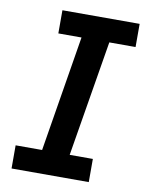

<svg xmlns="http://www.w3.org/2000/svg" viewBox="-83 -796 666 857"><g transform="rotate(10 250.0 -367.5)"><path d="M29 0V-105H149L235 -630H130V-735H480V-630H361L274 -105H379V0Z"/></g></svg>

Font: Iosevka SS04 Extrabold Oblique
Style: Regular
Weight: 800
Italic angle: -9°
Monospace: yes
Designer: Belleve Invis
Foundry: Belleve Invis
Version: Version 19.0.0; ttfautohint (v1.8.4)